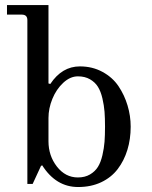

<svg xmlns="http://www.w3.org/2000/svg" viewBox="-20 -732 606 764"><path d="M290 -25.9Q317.9 -25.9 338.1 -37.8Q358.4 -49.8 369.6 -67.9Q380.9 -85.9 387.5 -114.3Q394 -142.6 396 -168.2Q397.9 -193.8 397.9 -228Q397.9 -261.7 396 -287.1Q394 -312.5 387.5 -340.6Q380.9 -368.7 369.6 -386.7Q358.4 -404.8 338.1 -416.5Q317.9 -428.2 290 -428.2Q259.3 -428.2 231.7 -402.6Q204.1 -377 188.5 -338.9Q172.9 -300.8 172.9 -262.2V-169.9Q172.9 -112.3 206.5 -69.1Q240.2 -25.9 290 -25.9ZM88.9 0V-651.9Q88.9 -673.8 66.9 -673.8H7.8V-711.9H172.9V-399.9L180.2 -397.9Q226.6 -467.8 297.9 -467.8Q347.7 -467.8 387.7 -446Q427.7 -424.3 451.4 -389.2Q475.1 -354 487.5 -312.5Q500 -271 500 -228Q500 -178.2 486.8 -135.3Q473.6 -92.3 448.2 -59.1Q422.9 -25.9 382.6 -6.8Q342.3 12.2 291 12.2Q202.6 12.2 147.9 -74.2L143.1 -71.8L109.9 0Z"/></svg>

Font: New Heterodox Mono
Style: Book
Weight: 400
Designer: Hao Chi Kiang <hello@hckiang.com>, Alexey Kryukov <alexios@thessalonica.org.ru>
Version: Version 0.0.3